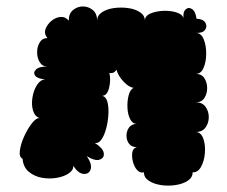

<svg xmlns="http://www.w3.org/2000/svg" viewBox="-20 -559 704 595"><path d="M50 -67Q39 -72 41.5 -92Q44 -112 54.5 -135.5Q65 -159 78.5 -176.5Q92 -194 103 -193Q88 -198 82.5 -216Q77 -234 80.5 -256.5Q84 -279 94.5 -295.5Q105 -312 120 -313Q96 -315 89 -324.5Q82 -334 91.5 -343.5Q101 -353 127 -353Q111 -353 103 -366.5Q95 -380 95 -397Q95 -414 103 -427.5Q111 -441 127 -441Q116 -454 121 -468.5Q126 -483 139 -494Q152 -505 167 -506.5Q182 -508 193 -495Q193 -517 206.5 -528Q220 -539 237 -539Q254 -539 267.5 -528Q281 -517 281 -495Q281 -511 296 -521Q311 -531 333 -534Q355 -537 377 -534Q399 -531 414 -521Q429 -511 429 -495Q429 -510 447 -517.5Q465 -525 489 -525.5Q513 -526 531 -519Q549 -512 549 -498Q546 -521 555 -529.5Q564 -538 575 -531Q586 -524 589 -501Q610 -500 616.5 -488.5Q623 -477 615.5 -466.5Q608 -456 587 -457Q603 -457 611 -438Q619 -419 619 -393.5Q619 -368 611 -349Q603 -330 587 -330Q605 -330 613.5 -316.5Q622 -303 622 -286Q622 -269 613.5 -255.5Q605 -242 587 -242Q607 -242 617 -228Q627 -214 627 -196Q627 -178 617 -164Q607 -150 587 -150Q603 -149 610 -129.5Q617 -110 615 -85Q613 -60 603 -42Q593 -24 577 -25Q577 -9 562 1Q547 11 524 14.5Q501 18 478.5 14.5Q456 11 441 1Q426 -9 426 -25Q414 -22 405 -32Q396 -42 392 -57.5Q388 -73 390 -86.5Q392 -100 404 -103Q388 -103 380 -113.5Q372 -124 372 -138.5Q372 -153 380 -164Q388 -175 404 -175Q391 -175 383.5 -189.5Q376 -204 375 -224.5Q374 -245 378.5 -263Q383 -281 394 -287Q380 -288 363 -306Q346 -324 341 -343Q333 -330 319 -333Q324 -311 318 -286.5Q312 -262 296 -262Q308 -260 312.5 -244.5Q317 -229 316 -206.5Q315 -184 309.5 -162.5Q304 -141 295 -127.5Q286 -114 274 -116Q299 -100 301.5 -85Q304 -70 289.5 -64.5Q275 -59 249 -75Q266 -50 261 -34.5Q256 -19 239.5 -20Q223 -21 207 -45Q208 -32 193.5 -22Q179 -12 156.5 -8Q134 -4 110.5 -8Q87 -12 69.5 -26.5Q52 -41 50 -67Z"/></svg>

Font: Rubik Bubbles
Style: Regular
Weight: 400
Designer: Hubert and Fischer, NaN
Foundry: Hubert and Fischer, NaN
Version: Version 2.200